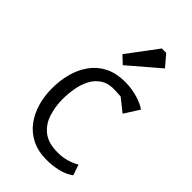

<svg xmlns="http://www.w3.org/2000/svg" viewBox="-216 -764 837 837"><g transform="rotate(45 202.5 -345.5)"><path d="M248 4Q194 4 155.5 -15.5Q117 -35 92 -68.5Q67 -102 55 -144.5Q43 -187 43 -233Q43 -281 54.5 -325Q66 -369 91 -404Q116 -439 155 -459Q194 -479 249 -479Q271 -479 291 -476Q311 -473 328.5 -467.5Q346 -462 360 -455.5Q374 -449 383 -442L339 -373L280 -420L244 -422Q204 -424 177.5 -407.5Q151 -391 136 -363Q121 -335 115 -300.5Q109 -266 109 -232Q109 -188 122 -146.5Q135 -105 167.5 -79Q200 -53 258 -53Q278 -53 295 -56Q312 -59 328 -65Q344 -71 360 -80L377 -31Q351 -12 317 -4Q283 4 248 4ZM190 -523 155 -556 259 -695H286L330 -643Z"/></g></svg>

Font: Kreon Light
Style: Regular
Weight: 300
Designer: Julia Petretta
Foundry: Julia Petretta and Eli Heuer
Version: Version 2.002